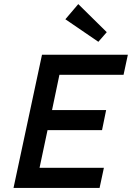

<svg xmlns="http://www.w3.org/2000/svg" viewBox="-20 -917 644 937"><path d="M46 0 185 -650H604L583 -552H270L234 -380H498L478 -282H212L173 -98H487L466 0ZM460 -713 299 -823 362 -897 501 -760Z"/></svg>

Font: Sometype Mono SemiBold
Style: Italic
Weight: 600
Italic angle: -12°
Designer: Ryoichi Tsunekawa
Foundry: Dharma Type
Version: Version 1.001